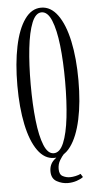

<svg xmlns="http://www.w3.org/2000/svg" viewBox="-58 -746 468 919"><g transform="rotate(-5 176.0 -287.0)"><path d="M175.5 11Q129.5 11 96.8 -34.8Q64 -80.5 47 -161.8Q30 -243 30 -349Q30 -455.5 47 -537.2Q64 -619 96.8 -665Q129.5 -711 175.5 -711Q222 -711 255.2 -665Q288.5 -619 306 -537.2Q323.5 -455.5 323.5 -349Q323.5 -243 306 -161.8Q288.5 -80.5 255.2 -34.8Q222 11 175.5 11ZM175.5 -11.5Q205 -11.5 223.5 -55.8Q242 -100 250.8 -176.2Q259.5 -252.5 259.5 -349Q259.5 -445.5 250.8 -522.2Q242 -599 223.5 -643.8Q205 -688.5 175.5 -688.5Q147 -688.5 129 -643.8Q111 -599 102.5 -522.2Q94 -445.5 94 -349Q94 -252.5 102.5 -176.2Q111 -100 129 -55.8Q147 -11.5 175.5 -11.5ZM230.5 136.5Q203 136.5 177.5 122.5Q152 108.5 152 73.5Q152 41 174.2 20.2Q196.5 -0.5 214.5 -11L224 -4.5Q214 6 203 24.2Q192 42.5 192 66Q192 92.5 208.5 101Q225 109.5 243 109.5Q255.5 109.5 270.2 106.2Q285 103 294.5 98L304.5 114Q293.5 123 273 129.8Q252.5 136.5 230.5 136.5Z"/></g></svg>

Font: Imbue 50pt Light
Style: Regular
Weight: 300
Designer: Tyler Finck
Foundry: Etcetera Type Company
Version: Version 1.102; ttfautohint (v1.8.3)